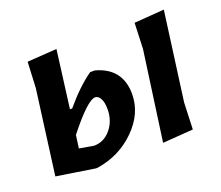

<svg xmlns="http://www.w3.org/2000/svg" viewBox="-87 -594 838 727"><g transform="rotate(-20 332.0 -230.5)"><path d="M633 -469 585 -112 581 -5 458 4 508 -356 512 -460ZM31 -16 76 -356 81 -460 200 -468 170 -236H179Q236 -304 290 -342H309Q411 -314 411 -210Q411 -132 347.5 -69Q284 -6 192 8H186ZM275 -246Q244 -246 158 -137L151 -85L209 -75Q249 -75 276.5 -108Q304 -141 304 -188Q304 -216 295.5 -231Q287 -246 275 -246Z"/></g></svg>

Font: Alegreya Sans SC
Style: Bold Italic
Weight: 700
Italic angle: -7°
Designer: Juan Pablo del Peral
Foundry: Huerta Tipografica
Version: Version 2.007